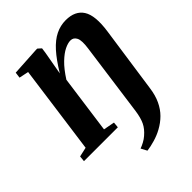

<svg xmlns="http://www.w3.org/2000/svg" viewBox="-285 -891 1281 1281"><g transform="rotate(-45 355.5 -251.0)"><path d="M340 250 317.5 207.5Q336 201 356.5 190Q377 179 393 165Q429.5 134 446.2 98.8Q463 63.5 471 7L542 -510.5Q552 -579 538.5 -606.2Q525 -633.5 496 -633.5Q472.5 -633.5 440 -617.8Q407.5 -602 369.8 -565.8Q332 -529.5 292 -467L235.5 -55.5L314.5 -40.5L310.5 0H-9L-5 -40.5L62 -55.5L148 -684L81 -698L86.5 -739.5L290.5 -751.5H301.5L325.5 -730L320.5 -693.5L291 -528Q340 -609 384.2 -658Q428.5 -707 474 -729.2Q519.5 -751.5 570 -751.5Q658 -751.5 695.5 -692.8Q733 -634 714 -501.5L646.5 -33Q638.5 26.5 617.5 71.2Q596.5 116 564.5 148Q532.5 180 491 202.5Q458 221 416 233.5Q374 246 340 250Z"/></g></svg>

Font: Merriweather 60pt Black
Style: Italic
Weight: 900
Italic angle: -7.8°
Version: Version 2.101